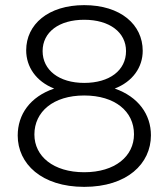

<svg xmlns="http://www.w3.org/2000/svg" viewBox="-20 -718 656 748"><path d="M308 10C475 10 568 -80 568 -191C568 -272 519 -341 427 -373C497 -400 536 -456 536 -520C536 -622 450 -698 308 -698C168 -698 82 -623 82 -522C82 -458 120 -401 191 -373C97 -341 49 -272 49 -190C49 -80 142 10 308 10ZM146 -519C146 -593 210 -641 308 -641C407 -641 471 -592 471 -519C471 -444 407 -395 308 -395C210 -395 146 -445 146 -519ZM114 -194C114 -283 188 -346 308 -346C428 -346 502 -284 502 -195C502 -109 428 -47 308 -47C188 -47 114 -109 114 -194Z"/></svg>

Font: Roundo
Style: Regular
Weight: 400
Designer: Shiva Nallaperumal
Foundry: Indian Type Foundry
Version: Version 2.000